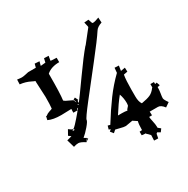

<svg xmlns="http://www.w3.org/2000/svg" viewBox="-172 -820 1043 1067"><g transform="rotate(-30 350.0 -286.5)"><path d="M535.6 -668.9Q543 -641.1 547.9 -641.1Q562.5 -641.1 588.9 -651.9L590.8 -619.1Q559.6 -608.9 548.8 -590.8Q522 -549.3 445.1 -451.9Q368.2 -354.5 308.3 -277.8Q248.5 -201.2 248.5 -191.9Q248.5 -182.6 225.8 -156Q203.1 -129.4 183.6 -113.8L199.7 -104L185.5 -85Q157.7 -103 143.3 -103Q128.9 -103 112.8 -97.2L98.6 -147Q105 -148.4 111.8 -150.4L124 -153.8Q128.9 -155.3 129.9 -155.8Q128.9 -156.7 114.7 -167L132.8 -199.2Q150.4 -185.1 157.7 -185.1L149.9 -176.8H164.6L157.7 -185.1Q163.6 -185.1 178.2 -201.2Q192.9 -217.3 200.9 -226.3Q209 -235.4 218.8 -247.3Q228.5 -259.3 231.9 -263.2H204.6Q204.6 -286.1 205.6 -287.1L140.6 -285.2Q88.4 -285.2 58.6 -299.8L64 -323.2L66.9 -321.8Q79.6 -332 93 -335.9Q106.4 -339.8 111.8 -342.8Q114.7 -366.2 114.7 -417L109.9 -518.1Q110.8 -519 110.8 -521Q102.5 -523.4 90.3 -529.8Q61 -544.9 24.9 -548.8L25.9 -579.1Q45.9 -576.2 55.4 -576.2Q64.9 -576.2 82 -580.1L99.6 -584H148.9Q148.9 -585 154.8 -606.9L184.6 -605L177.7 -579.1L209 -582Q210 -583 214.8 -606.9L243.7 -606Q238.8 -579.1 238.8 -577.1Q238.8 -575.2 276.9 -574.2V-545.9Q224.1 -545.9 194.8 -519V-506.8Q194.8 -392.6 189 -350.1Q189.9 -350.1 198.7 -342.8L239.7 -323.2L246.6 -307.1L244.6 -303.2L248.5 -308.1L247.6 -310.1L246.6 -308.1L247.6 -311L241.7 -325.2L253.9 -332L263.7 -312L257.8 -308.1V-294.9Q279.8 -323.2 345 -415.3Q410.2 -507.3 449.7 -553.2V-551.8L513.7 -632.8Q514.6 -633.8 514.6 -636.5Q514.6 -639.2 507.8 -667ZM570.8 74.2 553.7 64Q547.9 66.9 546.6 70.1Q545.4 73.2 541.5 96.2L515.6 95.2Q515.6 85.4 516.6 73.2Q517.6 61 516.6 60.1L491.7 35.2V36.1Q491.7 37.1 489.7 37.1L470.7 35.2V12.2Q482.9 11.2 486.8 11.2V5.9Q486.8 -24.9 491.7 -43.9Q472.7 -55.7 465.8 -61L420.9 -53.2Q407.7 -53.2 387 -59.1Q366.2 -64.9 358.9 -65.9Q358.9 -65.4 342.8 -51.8L327.6 -70.8Q337.9 -80.1 338.9 -80.1L327.6 -84L334 -106Q345.7 -102.1 348.6 -102.1Q394 -175.3 435.1 -231Q476.1 -286.6 524.9 -334Q526.4 -345.7 527.8 -365.2L554.7 -363.8Q549.8 -334.5 549.8 -332Q552.2 -332 577.6 -336.9L578.6 -311Q555.7 -306.2 553.7 -306.2Q547.9 -272 547.9 -214.8V-168.9Q547.9 -135.7 560.5 -118.2Q598.6 -124.5 617.4 -133.1Q636.2 -141.6 652.8 -164.1Q653.8 -165 654.8 -165V-187H677.7V-173.8L689 -176.8L696.8 -155.8Q688 -152.8 684.8 -152.8Q681.6 -152.8 681.6 -153.8Q681.6 -133.3 678.2 -113.8Q674.8 -94.2 674.8 -84.5Q674.8 -74.7 692.9 -49.8L665.5 -30.8Q646.5 -56.2 627.9 -56.2H574.7V-55.7L575.2 -52.7V-49.8L575.7 -39.6V-32.2H557.6Q557.6 -24.4 562.7 -1.2Q567.9 22 567.9 36.1V43Q569.8 44.9 584 56.2ZM486.8 -145Q488.8 -154.8 488.8 -162.1Q488.8 -192.9 478.5 -221.2Q447.8 -183.6 411.6 -126H437.5Q457.5 -126 470.7 -123L473.6 -129.9ZM204.6 -98.1 190.9 -88.9 199.7 -102.1ZM231.9 -271V-263.2Q237.8 -271 241.7 -274.9ZM247.6 -293Q247.6 -290 249.5 -286.1Q252 -287.1 253.9 -291Q251.5 -291 247.6 -293ZM186.5 -85.9 190.9 -88.9 187.5 -84ZM246.6 -307.1V-308.1Z"/></g></svg>

Font: Eater
Style: Regular
Weight: 400
Version: Version 001.002